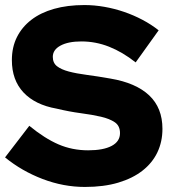

<svg xmlns="http://www.w3.org/2000/svg" viewBox="-20 -730 684 760"><path d="M0 -107Q24 -139 48 -169.5Q72 -200 96 -232Q157 -182 211.5 -158.5Q266 -135 329 -135Q389 -135 422 -152.5Q455 -170 455 -203Q455 -232 434.5 -246Q414 -260 379.5 -268Q345 -276 299.5 -282Q254 -288 204 -300Q119 -315 73 -364Q27 -413 27 -492Q27 -543 47 -583Q67 -623 104 -651.5Q141 -680 194 -695Q247 -710 314 -710Q353 -710 393 -703Q433 -696 471 -683Q509 -670 544 -651.5Q579 -633 608 -610Q585 -578 562.5 -546.5Q540 -515 517 -483Q465 -524 412 -545Q359 -566 302 -566Q250 -566 219.5 -549.5Q189 -533 189 -505Q189 -481 205.5 -468Q222 -455 252 -447Q282 -439 324 -433.5Q366 -428 417 -419Q518 -402 570.5 -352.5Q623 -303 623 -220Q623 -169 603 -127Q583 -85 544 -54.5Q505 -24 448 -7Q391 10 316 10Q231 10 148.5 -21.5Q66 -53 0 -107Z"/></svg>

Font: Rosa Sans Black
Style: Regular
Weight: 900
Designer: Pentagram / MCKL
Foundry: Pentagram / MCKL
Version: Version 1.005;September 16, 2019;FontCreator 11.5.0.2425 64-